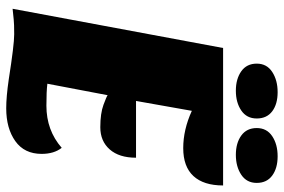

<svg xmlns="http://www.w3.org/2000/svg" viewBox="-164 -706 891 602"><g transform="rotate(90 281.0 -405.5)"><path d="M444 -154Q463 -130 463 -91Q463 -37 423 -8.5Q383 20 320 20Q284 20 229 12Q121 -5 88 -5Q55 -5 42 -3.5Q29 -2 8 0L131 -660H562Q562 -599 532.5 -567Q503 -535 445 -535Q387 -535 328 -562L297 -387H475Q475 -334 449 -304.5Q423 -275 379.5 -275Q336 -275 309 -285Q282 -295 279 -298L243 -109Q267 -106 312 -106Q389 -106 444 -154ZM265 -700Q228 -700 204 -717Q180 -734 180 -765.5Q180 -797 206 -814Q232 -831 269.5 -831Q307 -831 329.5 -814Q352 -797 352 -765.5Q352 -734 327 -717Q302 -700 265 -700ZM466 -700Q429 -700 405.5 -717Q382 -734 382 -765.5Q382 -797 407.5 -814Q433 -831 470.5 -831Q508 -831 531 -814Q554 -797 554 -765.5Q554 -734 528.5 -717Q503 -700 466 -700Z"/></g></svg>

Font: Sansita One
Style: Regular
Weight: 400
Designer: Pablo Cosgaya
Foundry: Omnibus-Type
Version: Version 1.001